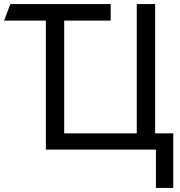

<svg xmlns="http://www.w3.org/2000/svg" viewBox="-21 -734 883 942"><path d="M744 188V0H204V-633H-1L30 -714H522V-633H294V-80H650V-714H740V-80H829V188Z"/></svg>

Font: Advent Sans Logo
Style: Regular
Weight: 400
Designer: Types & Symbols
Foundry: Types & Symbols
Version: Version 1.002